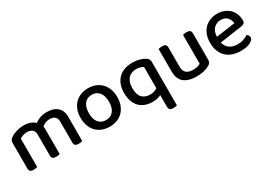

<svg xmlns="http://www.w3.org/2000/svg" viewBox="8 -1222 3015 2152"><g transform="rotate(-30 1515.0 -146.0)"><path d="M651 -313Q651 -357 626.5 -377.5Q602 -398 560 -398Q532 -398 506.5 -387.5Q481 -377 460 -359Q462 -351 463 -342Q464 -333 464 -324V-2Q457 1 444 3.5Q431 6 417 6Q388 6 374 -5Q360 -16 360 -42V-313Q360 -357 335 -377.5Q310 -398 268 -398Q240 -398 215 -389Q190 -380 173 -369V-2Q166 1 153.5 3.5Q141 6 126 6Q97 6 83 -5Q69 -16 69 -42V-372Q69 -395 78 -409Q87 -423 108 -437Q137 -456 181 -469Q225 -482 270 -482Q317 -482 354.5 -469Q392 -456 416 -431Q444 -453 482.5 -467.5Q521 -482 572 -482Q611 -482 645 -472.5Q679 -463 703.5 -442.5Q728 -422 742 -391Q756 -360 756 -317V-2Q748 1 735.5 3.5Q723 6 708 6Q679 6 665 -5Q651 -16 651 -42V-313Z M1343 -234Q1343 -177 1326 -131Q1309 -85 1278.5 -53Q1248 -21 1204 -3.5Q1160 14 1106 14Q1052 14 1008 -3.5Q964 -21 933.5 -53Q903 -85 886 -131Q869 -177 869 -234Q869 -291 886 -337Q903 -383 934 -415Q965 -447 1009 -464.5Q1053 -482 1106 -482Q1159 -482 1203 -464.5Q1247 -447 1278 -414.5Q1309 -382 1326 -336.5Q1343 -291 1343 -234ZM1106 -398Q1046 -398 1011 -355Q976 -312 976 -234Q976 -156 1010 -113.5Q1044 -71 1106 -71Q1168 -71 1202 -113.5Q1236 -156 1236 -234Q1236 -311 1201.5 -354.5Q1167 -398 1106 -398Z M1875 182Q1868 185 1855 187.5Q1842 190 1827 190Q1798 190 1784 179Q1770 168 1770 141V-10Q1750 0 1724 7Q1698 14 1664 14Q1613 14 1570.5 -0.5Q1528 -15 1497 -45.5Q1466 -76 1448.5 -122.5Q1431 -169 1431 -232Q1431 -295 1449.5 -342Q1468 -389 1501 -420Q1534 -451 1579.5 -466.5Q1625 -482 1679 -482Q1730 -482 1771.5 -469.5Q1813 -457 1839 -441Q1856 -430 1865.5 -416Q1875 -402 1875 -381ZM1679 -71Q1707 -71 1730.5 -79Q1754 -87 1771 -99V-374Q1756 -383 1733.5 -390.5Q1711 -398 1682 -398Q1651 -398 1625 -388.5Q1599 -379 1579.5 -359Q1560 -339 1549 -307.5Q1538 -276 1538 -232Q1538 -147 1576 -109Q1614 -71 1679 -71Z M2013 -467Q2020 -469 2033 -471.5Q2046 -474 2061 -474Q2090 -474 2103.5 -463Q2117 -452 2117 -425V-178Q2117 -120 2147.5 -95.5Q2178 -71 2232 -71Q2267 -71 2291 -78Q2315 -85 2329 -93V-467Q2337 -469 2349.5 -471.5Q2362 -474 2377 -474Q2406 -474 2420 -463Q2434 -452 2434 -425V-88Q2434 -66 2427 -52Q2420 -38 2399 -25Q2373 -10 2330.5 2Q2288 14 2231 14Q2128 14 2070.5 -31.5Q2013 -77 2013 -176Z M2653 -181Q2667 -124 2707.5 -96.5Q2748 -69 2811 -69Q2853 -69 2888 -82Q2923 -95 2944 -110Q2972 -94 2972 -65Q2972 -48 2959 -33.5Q2946 -19 2923.5 -8.5Q2901 2 2870.5 8Q2840 14 2805 14Q2747 14 2699.5 -2Q2652 -18 2618 -50Q2584 -82 2565.5 -129Q2547 -176 2547 -238Q2547 -298 2565 -343.5Q2583 -389 2614 -419.5Q2645 -450 2687 -466Q2729 -482 2777 -482Q2825 -482 2864.5 -466.5Q2904 -451 2932.5 -423.5Q2961 -396 2976.5 -358Q2992 -320 2992 -275Q2992 -250 2980 -238.5Q2968 -227 2945 -223ZM2777 -401Q2722 -401 2685.5 -364Q2649 -327 2647 -258L2893 -293Q2889 -338 2860 -369.5Q2831 -401 2777 -401Z"/></g></svg>

Font: Baloo Thambi 2 Medium
Style: Regular
Weight: 500
Designer: Aadarsh Rajan and Ek Type
Foundry: Ek Type
Version: Version 1.640;hotconv 1.0.111;makeotfexe 2.5.65597; ttfautoh